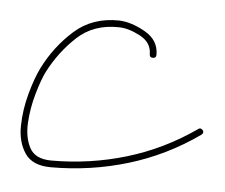

<svg xmlns="http://www.w3.org/2000/svg" viewBox="-33 -298 400 342"><g transform="rotate(5 167.0 -126.5)"><path d="M239 -207Q239 -201 233 -201Q227 -201 227 -207Q227 -228 206 -239Q185 -250 168 -250Q123 -251 93.5 -223.5Q64 -196 45 -159Q38 -145 30.5 -119Q23 -93 21.5 -66.5Q20 -40 30 -21.5Q40 -3 69 -3Q138 -3 203 -22.5Q268 -42 325 -82Q329 -85 333 -80Q336 -76 331 -72Q273 -31 206.5 -11Q140 9 69 9Q36 9 22.5 -11Q9 -31 9.5 -60Q10 -89 18 -118Q26 -147 35 -165Q55 -205 87.5 -234Q120 -263 168 -262Q190 -261 214.5 -247Q239 -233 239 -207Q239 -207 239 -207Q239 -207 239 -207Z"/></g></svg>

Font: FRB American Cursive Guidelines Arrows Thin
Style: Italic
Weight: 100
Italic angle: -25°
Version: Version 2.0;Modular Font Editor K font №1